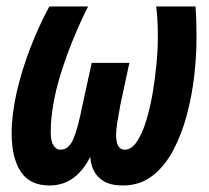

<svg xmlns="http://www.w3.org/2000/svg" viewBox="-20 -565 648 595"><path d="M133.8 9.8Q72.3 9.8 44.2 -33.2Q16.1 -76.2 16.1 -151.9Q16.1 -210.4 31.7 -279.1Q47.4 -347.7 74 -416.5Q100.6 -485.4 132.8 -544.9H252.9Q202.1 -443.4 169.7 -340.8Q137.2 -238.3 137.2 -154.8Q137.2 -127.4 145.8 -114.3Q154.3 -101.1 167 -101.1Q193.4 -101.1 207.5 -134.5Q221.7 -168 235.8 -240.2L264.2 -370.1H380.9L353 -240.2Q347.2 -209 343.5 -185.8Q339.8 -162.6 339.8 -147Q339.8 -101.1 366.2 -101.1Q387.7 -101.1 404.5 -126.5Q421.4 -151.9 433.6 -192.4Q445.8 -232.9 453.6 -279.8Q461.4 -326.7 465.3 -370.4Q469.2 -414.1 469.2 -444.8Q469.2 -509.3 463.9 -544.9H585.9Q587.4 -526.4 588.1 -502.9Q588.9 -479.5 588.9 -443.8Q588.9 -392.1 582 -331.1Q575.2 -270 559.3 -210Q543.5 -149.9 517.3 -100.1Q491.2 -50.3 452.4 -20.3Q413.6 9.8 360.8 9.8Q323.2 9.8 301.3 -3.7Q279.3 -17.1 270 -37.6Q260.7 -58.1 259.8 -79.1Q238.3 -36.1 206.8 -13.2Q175.3 9.8 133.8 9.8Z"/></svg>

Font: Open Sans Condensed
Style: Bold Italic
Weight: 700
Width: 3
Italic angle: -12°
Designer: Monotype Design Team
Foundry: Monotype Imaging Inc.
Version: Version 3.003; ttfautohint (v1.8.4)